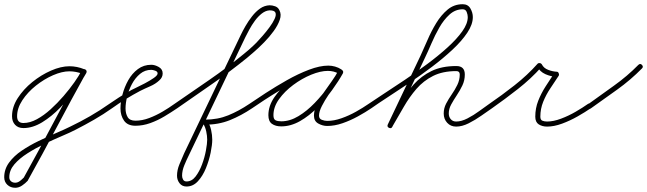

<svg xmlns="http://www.w3.org/2000/svg" viewBox="-56 -580 3067 910"><path d="M350 -237Q346 -225 335 -230Q304 -242 273 -242Q238 -242 195.5 -223.5Q153 -205 114 -174Q75 -143 50 -105Q25 -67 25 -29Q25 3 55 3Q86 3 119 -15Q152 -33 184 -62Q216 -91 245 -124.5Q274 -158 296.5 -190Q319 -222 331 -246Q331 -246 331 -246Q331 -246 331 -246Q337 -256 348 -251Q358 -245 353 -234Q334 -200 302 -156Q270 -112 229.5 -70Q189 -28 144 -0.5Q99 27 55 27Q30 27 15.5 11.5Q1 -4 1 -29Q1 -73 28 -115Q55 -157 97 -191Q139 -225 186 -245.5Q233 -266 273 -266Q309 -266 343 -252Q355 -248 350 -237ZM332 -246Q337 -256 348 -250Q358 -245 352 -234Q282 -108 214.5 20Q147 148 76 275Q76 275 76 276Q75 277 75 277Q64 289 48.5 299.5Q33 310 16 310Q-6 310 -21 296Q-36 282 -36 260Q-36 222 -13 190.5Q10 159 47 134Q84 109 126.5 88.5Q169 68 209 51Q249 34 277 20Q325 -3 371 -29.5Q417 -56 461 -87Q471 -94 478 -84Q485 -74 475 -67Q434 -38 390.5 -13Q347 12 302 35Q277 48 238 64.5Q199 81 156 101.5Q113 122 74.5 146.5Q36 171 12 199Q-12 227 -12 260Q-12 272 -4 279Q4 286 16 286Q28 286 39 277.5Q50 269 57 261Q57 261 56 262Q55 263 56 263Q126 137 193.5 8.5Q261 -120 332 -246Q332 -246 332 -246Q332 -246 332 -246Z M475 -67Q465 -60 458 -70Q451 -80 461 -87Q484 -103 507.5 -118Q531 -133 556 -147Q563 -152 584.5 -162Q606 -172 630.5 -185Q655 -198 673 -210.5Q691 -223 691 -232Q691 -241 679.5 -245Q668 -249 661 -249Q631 -249 608 -230Q585 -211 569.5 -182Q554 -153 546.5 -122Q539 -91 539 -66Q539 -42 549 -25Q559 -8 586 -8Q618 -8 651 -20.5Q684 -33 714.5 -51Q745 -69 770 -87Q780 -94 787 -84Q794 -74 784 -67Q756 -48 723.5 -28.5Q691 -9 656 3.5Q621 16 586 16Q549 16 532 -8Q515 -32 515 -66Q515 -96 524.5 -132Q534 -168 552 -200Q570 -232 597.5 -252.5Q625 -273 661 -273Q678 -273 696.5 -262.5Q715 -252 715 -232Q715 -213 699 -199Q681 -182 655.5 -171Q630 -160 608 -149Q574 -131 540.5 -110.5Q507 -90 475 -67Q475 -67 475 -67Q475 -67 475 -67Z M784 -67Q774 -60 767 -70Q760 -80 770 -87Q853 -144 937 -202Q1021 -260 1098 -323Q1104 -328 1110 -333Q1116 -338 1122 -343Q1127 -348 1132.5 -352.5Q1138 -357 1143 -362Q1146 -364 1159 -377.5Q1172 -391 1189 -410.5Q1206 -430 1221.5 -451Q1237 -472 1245.5 -490.5Q1254 -509 1249.5 -520Q1245 -531 1222 -531Q1203 -530 1185 -516Q1167 -502 1152 -481.5Q1137 -461 1125.5 -439.5Q1114 -418 1107 -404Q1107 -404 1107 -404Q1107 -404 1107 -404Q1040 -264 973 -124Q906 16 839 156Q828 178 817.5 203.5Q807 229 807 253Q807 263 812 271.5Q817 280 828 280Q853 280 871 256.5Q889 233 901.5 199.5Q914 166 920 133Q926 100 926 82Q926 64 921.5 43Q917 22 907 6Q903 1 906 -6Q910 -13 916 -13Q976 -13 1026 -33.5Q1076 -54 1125 -87Q1125 -87 1125 -87Q1125 -87 1125 -87Q1135 -94 1142 -84Q1149 -74 1139 -67Q1087 -32 1033.5 -10.5Q980 11 916 11Q913 11 913.5 7Q914 3 916 -1Q919 -5 922 -7.5Q925 -10 926 -8Q939 11 944.5 35.5Q950 60 950 82Q950 106 942.5 143Q935 180 920 217Q905 254 882 279Q859 304 828 304Q807 304 795 288.5Q783 273 783 253Q783 226 794.5 198.5Q806 171 817 146Q884 6 951 -134Q1018 -274 1085 -414Q1085 -414 1085 -414Q1085 -414 1085 -414Q1094 -433 1107.5 -456.5Q1121 -480 1138.5 -502.5Q1156 -525 1176.5 -539.5Q1197 -554 1222 -555Q1235 -555 1248.5 -550Q1262 -545 1268 -532Q1279 -512 1270 -486Q1261 -460 1241 -432.5Q1221 -405 1196 -379.5Q1171 -354 1148.5 -334.5Q1126 -315 1114 -305Q1035 -241 951 -183Q867 -125 784 -67Q784 -67 784 -67Q784 -67 784 -67Z M1122 -70Q1115 -80 1125 -87Q1157 -109 1204 -139.5Q1251 -170 1304 -200Q1357 -230 1408.5 -249.5Q1460 -269 1500 -269Q1516 -269 1532 -264.5Q1548 -260 1562 -251Q1571 -244 1565 -235Q1559 -225 1549 -231Q1526 -244 1498 -244Q1463 -244 1419 -226Q1375 -208 1334 -177.5Q1293 -147 1266.5 -110Q1240 -73 1240 -34Q1240 -15 1250 -10Q1260 -5 1277 -5Q1318 -5 1358.5 -29.5Q1399 -54 1435.5 -92Q1472 -130 1501 -170.5Q1530 -211 1547 -244Q1553 -254 1564 -249Q1574 -243 1569 -232Q1558 -213 1539.5 -186.5Q1521 -160 1502 -132Q1483 -104 1469.5 -77.5Q1456 -51 1456 -32Q1456 -17 1469.5 -12Q1483 -7 1495 -7Q1527 -7 1562.5 -19.5Q1598 -32 1631 -50.5Q1664 -69 1690 -87Q1690 -87 1690 -87Q1690 -87 1690 -87Q1700 -94 1707 -84Q1714 -74 1704 -67Q1676 -48 1640.5 -28.5Q1605 -9 1567.5 4Q1530 17 1495 17Q1473 17 1452.5 5.5Q1432 -6 1432 -32Q1432 -57 1445 -84.5Q1458 -112 1477.5 -140Q1497 -168 1516 -194.5Q1535 -221 1547 -244Q1553 -254 1564 -249Q1574 -243 1569 -232Q1549 -196 1518 -153Q1487 -110 1448.5 -70.5Q1410 -31 1366 -6Q1322 19 1277 19Q1250 19 1233 7Q1216 -5 1216 -34Q1216 -78 1244.5 -119.5Q1273 -161 1317 -194.5Q1361 -228 1409.5 -248Q1458 -268 1498 -268Q1532 -268 1561 -251Q1571 -246 1564 -235Q1557 -225 1548 -231Q1538 -239 1525 -242Q1512 -245 1500 -245Q1471 -245 1433.5 -232Q1396 -219 1354 -198Q1312 -177 1271.5 -152.5Q1231 -128 1196.5 -105.5Q1162 -83 1139 -67Q1129 -60 1122 -70Z M1704 -67Q1694 -60 1687 -70Q1680 -80 1690 -87Q1719 -107 1764.5 -136.5Q1810 -166 1863.5 -202Q1917 -238 1969.5 -277Q2022 -316 2065.5 -355.5Q2109 -395 2135 -431.5Q2161 -468 2161 -499Q2161 -510 2156 -523Q2151 -536 2137 -536Q2102 -536 2074.5 -511Q2047 -486 2026 -449Q2005 -412 1988.5 -373.5Q1972 -335 1959 -308Q1959 -308 1959 -308Q1959 -308 1959 -308Q1959 -308 1959 -308Q1959 -308 1959 -308Q1920 -226 1881.5 -144Q1843 -62 1804 20Q1804 20 1804 20Q1804 20 1804 20Q1799 31 1788 26Q1777 21 1782 10Q1821 -72 1860 -154Q1899 -236 1938 -318Q1938 -318 1938 -318Q1938 -318 1938 -318Q1938 -318 1938 -318Q1938 -318 1938 -318Q1953 -350 1970.5 -391Q1988 -432 2011.5 -470.5Q2035 -509 2065.5 -534.5Q2096 -560 2137 -560Q2162 -560 2173.5 -540Q2185 -520 2185 -499Q2185 -464 2158.5 -424.5Q2132 -385 2088 -344Q2044 -303 1991 -263Q1938 -223 1883.5 -186.5Q1829 -150 1782 -119.5Q1735 -89 1704 -67Q1704 -67 1704 -67Q1704 -67 1704 -67ZM1803 21Q1797 31 1787 25Q1777 19 1783 9Q1812 -42 1840.5 -91Q1869 -140 1905 -180Q1941 -220 1989.5 -243.5Q2038 -267 2107 -267Q2147 -267 2147 -227Q2147 -199 2135.5 -175Q2124 -151 2109 -128.5Q2094 -106 2082.5 -85Q2071 -64 2071 -42Q2071 -26 2080.5 -15Q2090 -4 2106 -4Q2131 -4 2160 -19Q2189 -34 2216 -54Q2243 -74 2262 -87Q2272 -94 2279 -84Q2286 -74 2276 -67Q2254 -52 2225 -31.5Q2196 -11 2165 4.5Q2134 20 2106 20Q2080 20 2063.5 2Q2047 -16 2047 -42Q2047 -67 2058.5 -89Q2070 -111 2085 -132.5Q2100 -154 2111.5 -177.5Q2123 -201 2123 -227Q2123 -243 2107 -243Q2042 -243 1996.5 -220Q1951 -197 1918 -159Q1885 -121 1858 -74Q1831 -27 1803 21Q1803 21 1803 21Q1803 21 1803 21Z M2276 -67Q2266 -60 2259 -70Q2252 -80 2262 -87Q2322 -128 2383 -176Q2444 -224 2492 -278Q2496 -282 2503 -281Q2509 -280 2512 -275Q2521 -257 2542 -249Q2563 -241 2583 -240Q2589 -240 2592 -233Q2595 -226 2592 -221Q2573 -192 2552.5 -161.5Q2532 -131 2518.5 -97.5Q2505 -64 2505 -27Q2505 -12 2514.5 -8Q2524 -4 2537 -4Q2567 -4 2603 -17.5Q2639 -31 2672.5 -50.5Q2706 -70 2730 -87Q2730 -87 2730 -87Q2730 -87 2730 -87Q2740 -94 2747 -84Q2754 -74 2744 -67Q2718 -49 2682 -28.5Q2646 -8 2608 6Q2570 20 2537 20Q2514 20 2497.5 9.5Q2481 -1 2481 -27Q2481 -67 2495 -102.5Q2509 -138 2530 -170.5Q2551 -203 2572 -235Q2574 -237 2576.5 -234.5Q2579 -232 2581 -228Q2583 -224 2583.5 -220Q2584 -216 2581 -216Q2555 -217 2529 -228.5Q2503 -240 2490 -265Q2489 -267 2492.5 -267.5Q2496 -268 2501 -268Q2505 -267 2508.5 -265.5Q2512 -264 2510 -262Q2461 -207 2398.5 -158Q2336 -109 2276 -67Q2276 -67 2276 -67Q2276 -67 2276 -67Z M2727 -69Q2720 -78 2730 -85Q2791 -129 2854 -174Q2917 -219 2969 -272Q2969 -272 2969 -272Q2969 -272 2969 -272Q2978 -281 2986 -273Q2995 -264 2987 -256Q2933 -201 2869.5 -155.5Q2806 -110 2744 -66Q2734 -59 2727 -69Z"/></svg>

Font: FRB American Cursive Light
Style: Italic
Weight: 300
Italic angle: -25°
Version: Version 2.0;Modular Font Editor K font №1